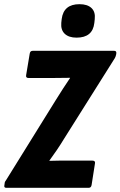

<svg xmlns="http://www.w3.org/2000/svg" viewBox="-39 -898 576 918"><path d="M-9 0Q-21 0 -18 -13L-17 -19Q-17 -28 -11 -35L228 -420Q245 -447 262.5 -474.5Q280 -502 296 -525V-526Q274 -526 250.5 -525.5Q227 -525 205 -525H98Q83 -525 86 -539L103 -641Q105 -655 117 -655H507Q519 -655 517 -642L516 -636Q515 -632 513.5 -627.5Q512 -623 510 -620L267 -234Q250 -206 232 -179.5Q214 -153 197 -130V-129Q220 -130 243 -130Q266 -130 288 -130H403Q418 -130 415 -116L399 -14Q397 0 385 0ZM327 -718Q290 -718 270.5 -736.5Q251 -755 254 -789L256 -807Q265 -878 341 -878Q379 -878 398.5 -859.5Q418 -841 414 -806L412 -788Q404 -718 327 -718Z"/></svg>

Font: Sofia Sans Condensed Black
Style: Italic
Weight: 900
Italic angle: -9°
Version: Version 4.100